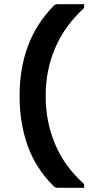

<svg xmlns="http://www.w3.org/2000/svg" viewBox="-20 -773 440 920"><path d="M237 -745Q242 -750 247 -751.5Q252 -753 257 -753H383V-735Q288 -647 243.5 -541Q199 -435 199 -317V-309Q199 -191 243.5 -83.5Q288 24 383 109V127H257Q252 127 247 125.5Q242 124 237 119Q152 35 113 -73.5Q74 -182 74 -309V-317Q74 -444 113.5 -551.5Q153 -659 237 -745Z"/></svg>

Font: Recursive Sn Lnr St SmB
Style: Regular
Weight: 600
Version: Version 1.079;hotconv 1.0.112;makeotfexe 2.5.65598; ttfautoh